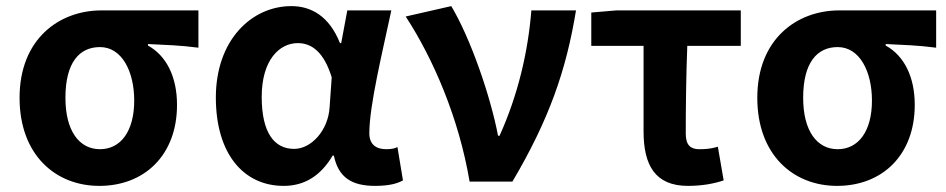

<svg xmlns="http://www.w3.org/2000/svg" viewBox="-20 -594 3095 628"><path d="M305 14C452 14 559 -86 559 -251C559 -343 524 -412 464 -445V-450C523 -447 568 -446 629 -438V-560H312C174 -560 44 -467 44 -274C44 -88 161 14 305 14ZM307 -106C239 -106 194 -166 194 -274C194 -390 240 -440 307 -440C379 -440 419 -360 419 -265C419 -165 375 -106 307 -106Z M908 14C976 14 1029 -19 1068 -85H1072C1087 -13 1131 14 1207 14C1250 14 1279 7 1298 -4L1280 -113C1271 -108 1259 -106 1243 -106C1211 -106 1188 -121 1188 -158C1188 -249 1231 -424 1260 -560H1116L1096 -453H1092C1057 -541 998 -574 933 -574C803 -574 686 -463 686 -275C686 -93 775 14 908 14ZM942 -107C877 -107 836 -160 836 -277C836 -398 894 -453 954 -453C1001 -453 1040 -422 1065 -341L1058 -242C1053 -167 998 -107 942 -107Z M1656 0C1776 -203 1832 -364 1864 -560H1718C1707 -423 1674 -283 1614 -150H1609C1585 -277 1520 -467 1456 -574L1307 -540C1397 -402 1481 -208 1516 0Z M2230 14C2275 14 2315 7 2347 -4L2328 -114C2304 -107 2287 -106 2267 -106C2240 -106 2223 -118 2223 -157C2223 -237 2224 -339 2228 -444H2403V-560H1996L1914 -553V-444H2085V-164C2085 -55 2122 14 2230 14Z M2718 14C2865 14 2972 -86 2972 -251C2972 -343 2937 -412 2877 -445V-450C2936 -447 2981 -446 3042 -438V-560H2725C2587 -560 2457 -467 2457 -274C2457 -88 2574 14 2718 14ZM2720 -106C2652 -106 2607 -166 2607 -274C2607 -390 2653 -440 2720 -440C2792 -440 2832 -360 2832 -265C2832 -165 2788 -106 2720 -106Z"/></svg>

Font: Spoqa Han Sans Neo Bold
Style: Bold
Weight: 700
Designer: [Spoqa Han Sans Neo] Dong-huui Kim  Younghwa Kang  Yujin Lee  [Noto Sans] Ryoko NISHIZUKA  (kana & ideographs); Paul D. 
Foundry: Spoqa (http://www.spoqa-han-sans.com)
Version: Version 1.000